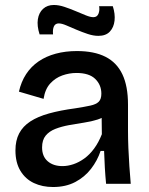

<svg xmlns="http://www.w3.org/2000/svg" viewBox="-20 -738 600 771"><path d="M193 13Q150 13 116 -3Q82 -19 62 -52Q42 -85 42 -134Q42 -174 57 -202.5Q72 -231 102 -250.5Q132 -270 177 -282.5Q222 -295 282 -303Q320 -309 343 -314Q366 -319 376.5 -329.5Q387 -340 387 -362Q387 -397 362.5 -421Q338 -445 287 -445Q258 -445 230 -435Q202 -425 181.5 -402.5Q161 -380 155 -341L56 -370Q65 -410 85 -440.5Q105 -471 135 -491.5Q165 -512 204 -522.5Q243 -533 289 -533Q358 -533 403.5 -510Q449 -487 471.5 -439.5Q494 -392 494 -318V-213Q494 -180 495.5 -143.5Q497 -107 499.5 -70.5Q502 -34 505 0H406Q403 -31 401 -64.5Q399 -98 398 -132H384Q371 -93 345.5 -60Q320 -27 282 -7Q244 13 193 13ZM231 -71Q252 -71 274.5 -78.5Q297 -86 318.5 -101.5Q340 -117 358 -141.5Q376 -166 389 -199L388 -285L413 -281Q397 -266 372 -258Q347 -250 317 -245.5Q287 -241 257 -235.5Q227 -230 202.5 -220.5Q178 -211 163.5 -193.5Q149 -176 149 -146Q149 -110 171.5 -90.5Q194 -71 231 -71ZM375 -594Q355 -594 332.5 -601.5Q310 -609 287.5 -618.5Q265 -628 246.5 -636Q228 -644 216 -644Q202 -644 196.5 -632Q191 -620 193 -600H139Q128 -634 132 -660.5Q136 -687 153 -702.5Q170 -718 196 -718Q216 -718 238.5 -710.5Q261 -703 283.5 -693.5Q306 -684 324.5 -676.5Q343 -669 355 -669Q370 -669 375.5 -683Q381 -697 378 -713H433Q443 -682 440 -655Q437 -628 421 -611Q405 -594 375 -594Z"/></svg>

Font: Bricolage Grotesque 24pt Medium
Style: Regular
Weight: 500
Designer: Mathieu Triay
Foundry: Atelier Triay
Version: Version 1.001;gftools[0.9.33.dev8+g029e19f]